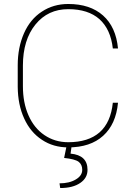

<svg xmlns="http://www.w3.org/2000/svg" viewBox="-20 -741 688 978"><path d="M554.7 -217.8C554.7 -217.8 554.7 -217.8 554.7 -217.8C547.9 -150.9 525.4 -100.6 487.3 -66.9C448.7 -33.2 395.5 -16.6 327.6 -16.6C327.6 -16.6 327.6 -16.6 327.6 -16.6C282.2 -16.6 241.7 -28.8 206.5 -52.7C170.9 -76.7 144 -110.4 125 -153.8C106 -196.8 96.7 -246.1 96.7 -302.2C96.7 -302.2 96.7 -406.7 96.7 -406.7C96.7 -406.7 96.7 -406.7 96.7 -406.7C96.7 -494.1 118.2 -564 160.6 -616.2C203.1 -668.5 258.8 -694.3 327.6 -694.3C327.6 -694.3 327.6 -694.3 327.6 -694.3C395.5 -694.3 448.2 -677.2 486.3 -643.6C524.4 -609.4 547.4 -559.6 554.7 -494.1C554.7 -494.1 581.1 -494.1 581.1 -494.1C581.1 -494.1 581.1 -494.1 581.1 -494.1C574.2 -566.9 548.8 -623 504.9 -662.1C460.9 -701.2 401.9 -720.7 327.6 -720.7C327.6 -720.7 327.6 -720.7 327.6 -720.7C276.9 -720.7 231.9 -707.5 192.9 -681.6C153.3 -655.8 123 -618.7 102.1 -571.3C81.1 -523.4 70.3 -469.2 70.3 -408.7C70.3 -408.7 70.3 -298.8 70.3 -298.8C70.3 -298.8 70.3 -298.8 70.3 -298.8C70.8 -238.3 81.5 -184.6 103 -137.7C124.5 -90.3 154.8 -54.2 193.8 -28.8C232.4 -2.9 277.3 9.8 327.6 9.8C327.6 9.8 327.6 9.8 327.6 9.8C402.3 9.8 461.9 -9.8 505.4 -49.3C548.8 -88.4 574.2 -144.5 581.1 -217.8C581.1 -217.8 554.7 -217.8 554.7 -217.8ZM318.8 4.4C318.8 4.4 306.6 63.5 306.6 63.5C306.6 63.5 306.6 63.5 306.6 63.5C343.3 67.4 367.7 73.7 380.4 83C392.6 92.3 398.9 106 398.9 124C398.9 124 398.9 124 398.9 124C398.9 144 387.7 160.6 365.7 173.3C343.8 186.5 315.9 192.9 283.2 192.9C283.2 192.9 286.6 216.8 286.6 216.8C286.6 216.8 286.6 216.8 286.6 216.8C330.1 216.8 363.8 208 388.7 190.9C413.6 173.8 425.8 151.9 425.8 124C425.8 124 425.8 124 425.8 124C425.8 74.2 397 46.9 339.4 41.5C339.4 41.5 344.7 4.4 344.7 4.4C344.7 4.4 318.8 4.4 318.8 4.4Z"/></svg>

Font: WOX
Style: Regular
Weight: 500
Designer: Google
Foundry: ""
Version: ""